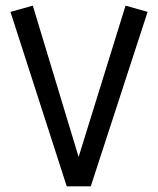

<svg xmlns="http://www.w3.org/2000/svg" viewBox="-20 -659 559 679"><path d="M502 -617 301 0H216L17 -617L96 -639L258 -104L424 -639Z"/></svg>

Font: FiraGO Book
Style: Italic
Weight: 350
Italic angle: -8°
Designer: bBox Type GmbH
Foundry: bBox Type GmbH
Version: Version 1.001